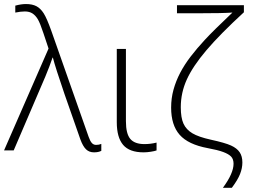

<svg xmlns="http://www.w3.org/2000/svg" viewBox="-25 -731 1231 933"><path d="M-5.4 0 210.9 -495.1 186 -569.8Q169.9 -618.7 158.7 -637.5Q147.5 -656.2 132.6 -665.8Q117.7 -675.3 95.7 -675.3Q75.7 -675.3 49.3 -669.9V-703.6Q78.1 -711.4 101.1 -711.4Q131.8 -711.4 151.9 -700.9Q171.9 -690.4 187.3 -666.3Q202.6 -642.1 224.1 -582L405.8 -65.9Q412.6 -46.4 420.9 -36.6Q429.2 -26.9 441.9 -26.9Q456.1 -26.9 467.3 -31.7V2Q453.6 9.3 431.6 9.3Q408.2 9.3 393.1 -5.4Q377.9 -20 365.7 -53.2L288.1 -274.9Q244.6 -401.9 231.9 -451.2H230.5Q215.8 -408.2 195.6 -359.6Q175.3 -311 41.5 0Z M586.9 -493.2V-142.1Q586.9 -81.1 608.2 -55.9Q629.4 -30.8 677.2 -30.8Q706.5 -30.8 735.8 -38.1V0Q726.6 3.4 708 6.3Q689.5 9.3 672.9 9.3Q604 9.3 573.2 -27.1Q542.5 -63.5 542.5 -137.2V-493.2Z M835 -666.5V-705.6H1160.2V-671.4Q1043.9 -564.5 978 -486.8Q912.1 -409.2 882.8 -344.7Q853.5 -280.3 853.5 -210Q853.5 -158.7 866.7 -129.9Q879.9 -101.1 909.9 -83.3Q939.9 -65.4 999.5 -52.2Q1068.8 -37.1 1097.7 -23.9Q1126.5 -10.7 1139.6 8.8Q1152.8 28.3 1152.8 58.6Q1152.8 85.9 1141.6 114.5Q1130.4 143.1 1101.6 181.6H1058.1Q1109.9 111.3 1109.9 64.9Q1109.9 42.5 1098.1 30Q1086.4 17.6 1059.6 7.6Q1032.7 -2.4 984.4 -11.2Q889.6 -28.8 848.1 -75.9Q806.6 -123 806.6 -208Q806.6 -253.4 818.1 -295.2Q829.6 -336.9 850.3 -376.7Q871.1 -416.5 901.4 -456.1Q931.6 -495.6 971.2 -538.3Q1010.7 -581.1 1104.5 -669.9Q1056.6 -666.5 939.5 -666.5Z"/></svg>

Font: Bpm'online Open Sans Light
Style: Regular
Weight: 300
Foundry: Ascender Corporation
Version: Version 1.10